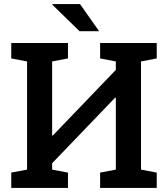

<svg xmlns="http://www.w3.org/2000/svg" viewBox="-20 -922 817 942"><path d="M35.2 0V-75.2L112.8 -89.8V-620.6L35.2 -635.3V-710.9H112.8H235.8H313.5V-635.3L235.8 -620.6V-257.8L238.8 -256.8L548.3 -579.1V-620.6L471.2 -635.3V-710.9H548.3H671.9H749V-635.3L671.9 -620.6V-89.8L749 -75.2V0H471.2V-75.2L548.3 -89.8V-442.4L545.4 -443.4L235.8 -121.1V-89.8L313.5 -75.2V0ZM466.3 -769H462.4H370.1L236.8 -898.9L237.8 -901.9H372.6Z"/></svg>

Font: Roboto Slab LO Medium
Style: Regular
Weight: 500
Designer: Google
Version: Version 2.000